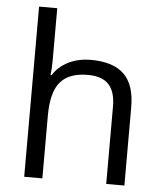

<svg xmlns="http://www.w3.org/2000/svg" viewBox="-54 -807 721 854"><g transform="rotate(5 307.0 -380.0)"><path d="M452.1 0V-346.2Q452.1 -411.6 422.4 -443.8Q392.6 -476.1 329.1 -476.1Q244.6 -476.1 205.8 -430.2Q167 -384.3 167 -279.8V0H85.9V-759.8H167V-529.8Q167 -488.3 163.1 -460.9H168Q191.9 -499.5 236.1 -521.7Q280.3 -543.9 336.9 -543.9Q435.1 -543.9 484.1 -497.3Q533.2 -450.7 533.2 -349.1V0Z"/></g></svg>

Font: f01722094
Style: Regular
Weight: 400
Foundry: Ascender Corporation
Version: Version 1.10